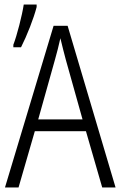

<svg xmlns="http://www.w3.org/2000/svg" viewBox="-20 -829 550 849"><path d="M39 -620H73C99 -671 129 -747 142 -798V-809H85C78 -762 55 -672 39 -631ZM432 0H491L279 -715H217L2 0H62L134 -249H360ZM345 -301H149L223 -565C231 -594 240 -627 247 -660C254 -629 264 -592 271 -565Z"/></svg>

Font: Noto Sans Display SemiCondensed Light
Style: Regular
Weight: 300
Width: 4
Designer: Monotype Design Team
Foundry: Monotype Imaging Inc.
Version: Version 1.900